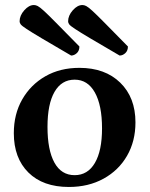

<svg xmlns="http://www.w3.org/2000/svg" viewBox="-20 -732 595 764"><path d="M254 12Q151 12 93 -45.5Q35 -103 35 -202Q35 -278 68.5 -336.5Q102 -395 160.5 -428.5Q219 -462 296 -462Q398 -462 458.5 -403Q519 -344 519 -245Q519 -170 485.5 -112Q452 -54 392 -21Q332 12 254 12ZM277 -35Q329 -35 357.5 -83.5Q386 -132 386 -221Q386 -313 357.5 -364Q329 -415 277 -415Q225 -415 197 -366.5Q169 -318 169 -227Q169 -135 196.5 -85Q224 -35 277 -35ZM263 -511Q189 -554 147 -579Q105 -604 86 -616.5Q67 -629 62.5 -635Q58 -641 58 -647Q58 -670 76.5 -691Q95 -712 115 -712Q122 -712 130 -708Q138 -704 154.5 -689Q171 -674 204 -640.5Q237 -607 296 -547Q296 -530 285.5 -520.5Q275 -511 263 -511ZM456 -511Q382 -554 340 -579Q298 -604 279 -616.5Q260 -629 255.5 -635Q251 -641 251 -647Q251 -670 269.5 -691Q288 -712 308 -712Q315 -712 323 -708Q331 -704 347.5 -689Q364 -674 397 -640.5Q430 -607 489 -547Q489 -530 478.5 -520.5Q468 -511 456 -511Z"/></svg>

Font: Petrona
Style: Bold
Weight: 700
Designer: Ringo R. Seeber
Foundry: Ringo R. Seeber
Version: Version 2.001; ttfautohint (v1.8.3)